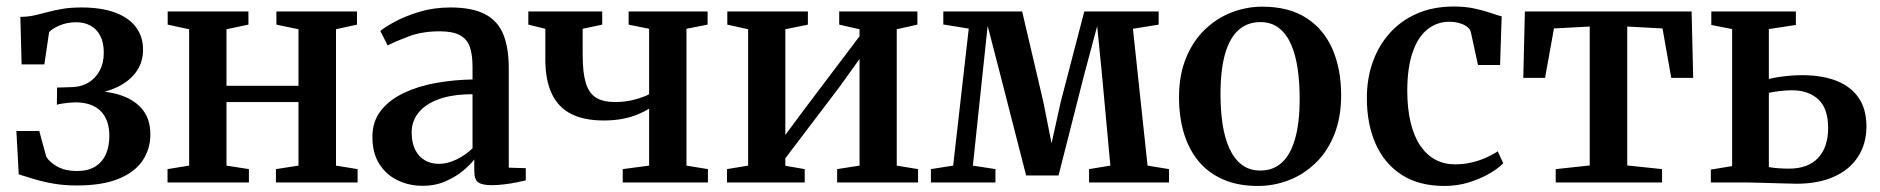

<svg xmlns="http://www.w3.org/2000/svg" viewBox="-20 -574 5914 604"><path d="M221 9.5Q180.5 9.5 146 3.2Q111.5 -3 84.5 -11.5Q57.5 -20 39 -25.5L31.5 -162H103.5L125.5 -81Q136.5 -63 161.2 -49.5Q186 -36 222 -36Q257 -36 279.5 -50Q302 -64 313 -88.8Q324 -113.5 324 -146.5Q324 -197 296.8 -224.5Q269.5 -252 217 -252Q210 -252 198.5 -251Q187 -250 175.8 -248.2Q164.5 -246.5 159 -244.5L159.5 -298.5L209 -300Q235.5 -301 257.5 -313.8Q279.5 -326.5 293 -350.8Q306.5 -375 306.5 -408.5Q306.5 -440 295.5 -461.2Q284.5 -482.5 265 -493.2Q245.5 -504 219.5 -504Q191.5 -504 168.2 -494.2Q145 -484.5 134.5 -473L119.5 -371.5H48L44 -521Q67 -521 87.2 -525.5Q107.5 -530 128.8 -535.8Q150 -541.5 175.8 -546Q201.5 -550.5 236 -550.5Q299.5 -550.5 342.8 -534.2Q386 -518 408 -488.2Q430 -458.5 430 -418Q430 -379 409.5 -349.5Q389 -320 351.8 -301.5Q314.5 -283 264.5 -276L270 -287.5Q324 -287.5 365.2 -272.5Q406.5 -257.5 429.8 -227.5Q453 -197.5 453 -151Q453 -104.5 428 -68Q403 -31.5 351.8 -11Q300.5 9.5 221 9.5Z M507 0V-42L575 -53V-482L507.5 -496.5V-538H761.5V-496.5L692.5 -482V-304H919V-482L849.5 -496.5V-538H1103V-496.5L1037 -482V-53L1105 -42V0H848V-42L919 -53V-253H692.5V-53L763 -42V0Z M1309 10.5Q1267 10.5 1231 -6.8Q1195 -24 1173.2 -58.2Q1151.5 -92.5 1151.5 -143.5Q1151.5 -192 1178.2 -226Q1205 -260 1250.2 -281.5Q1295.5 -303 1351.5 -313Q1407.5 -323 1466.5 -324V-363.5Q1466.5 -402.5 1457.8 -427Q1449 -451.5 1426.5 -463.5Q1404 -475.5 1363 -475.5Q1308.5 -475.5 1266.5 -459.8Q1224.5 -444 1199.5 -431L1176.5 -476.5Q1189.5 -488 1221.8 -505.5Q1254 -523 1299.2 -536.8Q1344.5 -550.5 1397 -550.5Q1464 -550.5 1504.2 -530.2Q1544.5 -510 1562.5 -467.8Q1580.5 -425.5 1580.5 -359.5V-46.5L1634 -45V-6.5Q1623 -4 1604.8 -0.2Q1586.5 3.5 1566 6Q1545.5 8.5 1526.5 8.5Q1497.5 8.5 1484.8 0Q1472 -8.5 1472 -37V-72.5Q1461 -57.5 1438 -38Q1415 -18.5 1382.5 -4Q1350 10.5 1309 10.5ZM1361 -58.5Q1387 -58.5 1415.8 -72.2Q1444.5 -86 1466.5 -107.5V-277.5Q1403 -277.5 1360.5 -262Q1318 -246.5 1296.5 -219.5Q1275 -192.5 1275 -157.5Q1275 -125 1286.2 -102.8Q1297.5 -80.5 1317 -69.5Q1336.5 -58.5 1361 -58.5Z M1939 0V-42L2022 -53V-232Q2005.5 -222 1984.8 -213.5Q1964 -205 1937.8 -200Q1911.5 -195 1879.5 -195Q1816.5 -195 1776 -216Q1735.5 -237 1715.5 -279.8Q1695.5 -322.5 1695.5 -387.5V-483.5L1642 -496.5V-538H1874.5V-496.5L1813 -483.5V-400.5Q1813 -345.5 1822.8 -313.2Q1832.5 -281 1854.8 -267Q1877 -253 1915 -253Q1947.5 -253 1976.5 -260.8Q2005.5 -268.5 2022 -277.5V-483.5L1957.5 -496.5V-538H2206V-496.5L2139.5 -483.5V-53L2207 -42V0Z M2267 0V-42L2333.5 -53V-482L2268 -496.5V-538H2521.5V-496.5L2450.5 -482V-149.5L2511 -231L2684 -460V-482L2620 -496.5V-538H2866V-496.5L2801 -482V-53L2868 -42V0H2613.5V-42L2684 -53V-388.5L2620.5 -300L2450.5 -76V-52.5L2511.5 -42V0Z M2908.5 0V-42L2978.5 -53L3027.5 -484L2947.5 -497V-538H3195.5L3262.5 -252L3288 -123L3316.5 -252L3391 -538H3625V-496.5L3544 -483.5L3590 -53L3657.5 -42V0H3406V-42L3473 -53L3447 -335.5L3431.5 -492L3390 -336.5L3310 -22H3208L3127 -338L3087 -492.5L3070.5 -337L3040.5 -53L3111.5 -42V0Z M3689 -267.5Q3689 -337.5 3710.8 -391Q3732.5 -444.5 3769.8 -480.5Q3807 -516.5 3854 -534.8Q3901 -553 3951 -553Q4035 -553 4090 -517.2Q4145 -481.5 4172 -418.8Q4199 -356 4199 -275Q4199 -204 4177.2 -150.2Q4155.5 -96.5 4118.2 -60.8Q4081 -25 4034.2 -7Q3987.5 11 3937 11Q3874.5 11 3827.8 -9.5Q3781 -30 3750.2 -67.2Q3719.5 -104.5 3704.2 -155.5Q3689 -206.5 3689 -267.5ZM3945 -37.5Q3985 -37.5 4012.5 -62.5Q4040 -87.5 4054.2 -137.8Q4068.5 -188 4068.5 -264Q4068.5 -315.5 4062 -359.2Q4055.5 -403 4041 -435.5Q4026.5 -468 4002.8 -486.2Q3979 -504.5 3945 -504.5Q3904.5 -504.5 3876.5 -479.8Q3848.5 -455 3834 -404.8Q3819.5 -354.5 3819.5 -277.5Q3819.5 -226 3826.2 -182.2Q3833 -138.5 3848 -106Q3863 -73.5 3886.8 -55.5Q3910.5 -37.5 3945 -37.5Z M4524.5 11Q4443 11 4388.8 -24.5Q4334.5 -60 4307.2 -122.2Q4280 -184.5 4280 -263.5Q4279.5 -325.5 4298.2 -378.2Q4317 -431 4352.2 -470.2Q4387.5 -509.5 4438.2 -531.5Q4489 -553.5 4553 -553.5Q4589.5 -553.5 4618.5 -547.2Q4647.5 -541 4668.8 -533.5Q4690 -526 4704 -522.5L4699 -369.5H4629.5L4607 -473Q4605 -482 4595.5 -489.5Q4586 -497 4571.2 -501.2Q4556.5 -505.5 4539 -505.5Q4501 -505.5 4471.2 -482.2Q4441.5 -459 4424.5 -411.2Q4407.5 -363.5 4407 -290Q4407 -232 4417.8 -188Q4428.5 -144 4448.5 -115Q4468.5 -86 4496 -71.5Q4523.5 -57 4557 -57Q4584.5 -57 4609.8 -63Q4635 -69 4656 -78.5Q4677 -88 4691.5 -98L4709 -60.5Q4694 -44.5 4665.5 -28Q4637 -11.5 4600.8 -0.2Q4564.5 11 4524.5 11Z M4874 0V-42L4981 -53.5V-490.5L4868.5 -484.5L4840.5 -329H4772L4777 -538H5301.5L5306.5 -329H5237.5L5210 -484.5L5099 -490.5V-53.5L5208.5 -42V0Z M5362 0V-40.5L5429 -51.5V-482.5L5363.5 -495.5V-538H5629.5V-495.5L5544.5 -482.5V-325.5Q5557.5 -329 5574.2 -331.5Q5591 -334 5610.2 -335.8Q5629.5 -337.5 5650 -337.5Q5712 -337.5 5757.2 -319.8Q5802.5 -302 5827 -266.2Q5851.5 -230.5 5851.5 -177Q5851.5 -121.5 5825 -80.8Q5798.5 -40 5749.2 -18Q5700 4 5631.5 4Q5619.5 4 5598.8 3.2Q5578 2.5 5554.5 2Q5531 1.5 5509.8 0.8Q5488.5 0 5475 0ZM5608 -43.5Q5668 -43.5 5699.5 -77.2Q5731 -111 5731 -171.5Q5731 -232.5 5700.2 -261.2Q5669.5 -290 5617 -290Q5598 -290 5578.2 -287.5Q5558.5 -285 5544.5 -282V-48.5Q5556.5 -46 5573.2 -44.8Q5590 -43.5 5608 -43.5Z"/></svg>

Font: Merriweather 60pt SemiBold
Style: Regular
Weight: 600
Version: Version 2.100